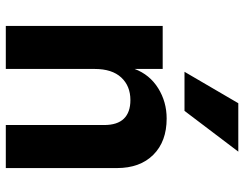

<svg xmlns="http://www.w3.org/2000/svg" viewBox="-112 -750 861 678"><g transform="rotate(90 319.0 -410.5)"><path d="M71 -554H223V-455Q243 -508 291 -538Q339 -568 398 -568Q479 -568 526 -521Q573 -474 573 -392V0H421V-347Q421 -394 398.5 -417Q376 -440 333 -440Q283 -440 253 -407.5Q223 -375 223 -314V0H71ZM344 -821H515L371 -631H233Z"/></g></svg>

Font: Application
Style: Bold
Weight: 700
Designer: Wei Huang
Foundry: Wei Huang
Version: Version 0.012